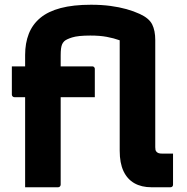

<svg xmlns="http://www.w3.org/2000/svg" viewBox="-20 -790 790 810"><path d="M30 -510H369Q373 -510 375 -508.5Q377 -507 378.5 -505Q380 -503 380 -499Q380 -468 380 -440Q380 -412 380 -380H41Q38 -380 35.5 -381.5Q33 -383 31.5 -385.5Q30 -388 30 -391Q30 -423 30 -451Q30 -479 30 -510ZM485 -620Q460 -629 430.5 -634.5Q401 -640 361 -640Q309 -640 284 -632Q259 -624 251 -616Q245 -610 242 -603Q239 -596 237.5 -585Q236 -574 236 -556Q236 -515 236 -460.5Q236 -406 236 -345Q236 -284 236 -222.5Q236 -161 236 -106.5Q236 -52 236 -11Q236 -7 233 -3.5Q230 0 225 0Q189 0 155.5 0Q122 0 86 0Q86 -25 86 -50Q86 -75 86 -100Q86 -163 86 -219Q86 -275 86 -329Q86 -383 86 -439Q86 -495 86 -558Q86 -608 101.5 -647.5Q117 -687 150 -714.5Q183 -742 236 -756Q289 -770 364 -770Q409 -770 446 -765Q483 -760 513.5 -751.5Q544 -743 570 -731Q609 -713 622 -687Q635 -661 635 -621Q635 -579 635 -538Q635 -497 635 -455.5Q635 -414 635 -369.5Q635 -325 635 -275.5Q635 -226 635 -169Q635 -162 636 -157.5Q637 -153 641 -149Q645 -145 650.5 -143.5Q656 -142 665 -142Q673 -142 683.5 -142Q694 -142 700 -142H710Q710 -112 710 -76.5Q710 -41 710 -11Q710 -6 707 -3Q704 0 699 0Q693 0 677.5 0Q662 0 645.5 0Q629 0 619 0Q577 0 547 -17Q517 -34 501 -68Q485 -102 485 -154Q485 -201 485 -247.5Q485 -294 485 -340.5Q485 -387 485 -433.5Q485 -480 485 -527Q485 -574 485 -620Z"/></svg>

Font: Recursive ExtraBold
Style: Regular
Weight: 800
Version: Version 1.085